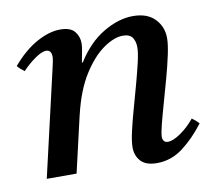

<svg xmlns="http://www.w3.org/2000/svg" viewBox="-61 -551 718 634"><g transform="rotate(-10 297.5 -234.0)"><path d="M191 -182 149 0H49L131 -355Q138 -384 138 -393Q138 -417 120 -417Q106 -417 83.5 -401.5Q61 -386 39 -363Q32 -368 26.5 -373Q21 -378 16 -384Q56 -431 98.5 -454.5Q141 -478 178 -478Q212 -478 226 -461Q240 -444 240 -421Q240 -409 236.5 -392.5Q233 -376 230 -358H233Q271 -419 322.5 -449.5Q374 -480 422 -480Q470 -480 495.5 -453.5Q521 -427 521 -389Q521 -368 513.5 -333Q506 -298 495 -258Q484 -218 473 -179.5Q462 -141 454.5 -111.5Q447 -82 447 -70Q447 -63 451 -57Q455 -51 465 -51Q482 -51 508 -69Q534 -87 555 -113Q568 -104 578 -93Q544 -48 504.5 -18Q465 12 417 12Q380 12 363 -6.5Q346 -25 346 -53Q346 -73 353.5 -106Q361 -139 372 -178Q383 -217 393.5 -255.5Q404 -294 411.5 -326Q419 -358 419 -376Q419 -396 410 -409Q401 -422 378 -422Q349 -422 313 -397Q277 -372 244.5 -321Q212 -270 193 -190Z"/></g></svg>

Font: Tiro Tamil
Style: Italic
Weight: 400
Italic angle: -11°
Designer: Tamil: Fernando Mello & Fiona Ross, assisted by Kaja Sojewska. Latin: John Hudson with Paul Hanslow, assisted by Kaja So
Foundry: Tiro Typeworks Ltd.
Version: Version 1.52